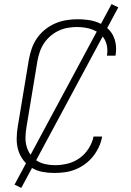

<svg xmlns="http://www.w3.org/2000/svg" viewBox="-20 -837 640 938"><path d="M245 8Q215 8 186.5 2.5Q158 -3 134.5 -17.5Q111 -32 94 -54.5Q77 -77 69 -104Q61 -131 61.5 -161Q62 -191 67 -220L121 -546Q126 -573 135 -599.5Q144 -626 160.5 -650Q177 -674 200 -692.5Q223 -711 249.5 -722.5Q276 -734 304 -738.5Q332 -743 359 -743Q385 -743 410.5 -739.5Q436 -736 458.5 -727Q481 -718 500 -703Q519 -688 530.5 -667Q542 -646 545.5 -621Q549 -596 545 -570L544 -565H502L503 -569Q506 -589 503 -609Q500 -629 490.5 -645.5Q481 -662 466 -673.5Q451 -685 433 -692Q415 -699 395 -702Q375 -705 355 -705Q333 -705 310.5 -701Q288 -697 266.5 -687Q245 -677 226.5 -661Q208 -645 195 -625.5Q182 -606 174.5 -584Q167 -562 163 -540L109 -214Q105 -190 104.5 -166.5Q104 -143 110 -121.5Q116 -100 129 -81.5Q142 -63 160.5 -51.5Q179 -40 202 -35Q225 -30 249 -30Q279 -30 310 -37.5Q341 -45 368 -64Q395 -83 413 -111.5Q431 -140 437 -170H479Q475 -145 463.5 -120Q452 -95 435 -73.5Q418 -52 395.5 -35.5Q373 -19 348 -9Q323 1 296.5 4.5Q270 8 245 8ZM84 81 51 65 525 -817 558 -801Z"/></svg>

Font: Iosevka XLt Ex Obl
Style: Regular
Weight: 200
Width: 7
Italic angle: -9°
Monospace: yes
Designer: Belleve Invis
Foundry: Belleve Invis
Version: Version 32.5.0; ttfautohint (v1.8.4)